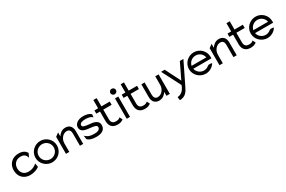

<svg xmlns="http://www.w3.org/2000/svg" viewBox="150 -2064 5500 3687"><g transform="rotate(-30 2899.5 -221.0)"><path d="M32 -226C32 -192 37 -160 48 -131C79 -48 154 11 267 11C348 11 420 -17 469 -52L455 -136L431 -116C390 -84 335 -62 267 -62C244 -62 222 -66 202 -74C147 -96 109 -149 109 -226C109 -249 113 -271 121 -291C144 -347 194 -390 272 -390C346 -390 386 -366 409 -289L447 -374C405 -450 330 -462 267 -462C232 -462 201 -456 172 -444C92 -411 32 -338 32 -226Z M514 -226C514 -95 623 11 754 11C885 11 992 -95 992 -226C992 -357 885 -462 754 -462C623 -462 514 -357 514 -226ZM586 -226C586 -318 662 -391 754 -391C846 -391 920 -318 920 -226C920 -134 846 -60 754 -60C662 -60 586 -134 586 -226Z M1060 0H1134V-187C1134 -243 1155 -288 1182 -319C1206 -347 1242 -371 1290 -371C1345 -371 1370 -331 1370 -276V0H1442V-284C1442 -379 1393 -443 1298 -443C1220 -443 1169 -397 1134 -345V-432L1060 -377Z M1509 -327C1509 -245 1571 -218 1641 -206C1695 -196 1765 -196 1813 -180C1835 -173 1855 -162 1855 -135C1855 -80 1799 -60 1727 -60C1638 -60 1589 -75 1529 -130L1541 -48C1590 0 1660 11 1733 11C1882 11 1932 -57 1932 -135C1932 -199 1895 -229 1849 -247C1787 -271 1690 -264 1625 -286C1604 -293 1586 -302 1586 -327C1586 -375 1644 -391 1709 -391C1790 -391 1834 -377 1869 -343L1875 -405C1842 -447 1770 -462 1703 -462C1584 -462 1509 -399 1509 -327Z M1950 -377H2032V-160C2034 -50 2094 11 2204 11C2273 11 2299 -7 2332 -30L2300 -93C2271 -72 2264 -60 2204 -60C2136 -60 2105 -98 2105 -166V-377H2290V-449H2105V-632H2032V-449H1950Z M2381 -583C2381 -549 2409 -522 2443 -522C2477 -522 2505 -549 2505 -583C2505 -617 2477 -644 2443 -644C2409 -644 2381 -617 2381 -583ZM2407 0H2480V-451H2407Z M2555 -377H2637V-160C2639 -50 2699 11 2809 11C2878 11 2904 -7 2937 -30L2905 -93C2876 -72 2869 -60 2809 -60C2741 -60 2710 -98 2710 -166V-377H2895V-449H2710V-632H2637V-449H2555Z M2981 -148C2981 -53 3030 11 3125 11C3203 11 3254 -35 3289 -87V0H3363V-432H3289V-245C3289 -189 3268 -144 3241 -113C3217 -85 3181 -61 3133 -61C3078 -61 3053 -101 3053 -156V-432H2981Z M3429 -451 3643 -34C3600 81 3537 124 3461 128L3470 202C3602 199 3647 118 3692 24L3924 -451H3845L3681 -110L3509 -451Z M3918 -226C3918 -95 4027 11 4158 11C4244 11 4320 -35 4362 -104C4362 -104 4300 -129 4264 -99C4235 -75 4199 -60 4158 -60C4078 -60 4010 -116 3994 -192H4396V-226C4396 -357 4289 -462 4158 -462C4027 -462 3918 -357 3918 -226ZM3994 -257C4009 -334 4077 -391 4158 -391C4239 -391 4306 -334 4320 -257Z M4464 0H4538V-187C4538 -243 4559 -288 4586 -319C4610 -347 4646 -371 4694 -371C4749 -371 4774 -331 4774 -276V0H4846V-284C4846 -379 4797 -443 4702 -443C4624 -443 4573 -397 4538 -345V-432L4464 -377Z M4901 -377H4983V-160C4985 -50 5045 11 5155 11C5224 11 5250 -7 5283 -30L5251 -93C5222 -72 5215 -60 5155 -60C5087 -60 5056 -98 5056 -166V-377H5241V-449H5056V-632H4983V-449H4901Z M5287 -226C5287 -95 5396 11 5527 11C5613 11 5689 -35 5731 -104C5731 -104 5669 -129 5633 -99C5604 -75 5568 -60 5527 -60C5447 -60 5379 -116 5363 -192H5765V-226C5765 -357 5658 -462 5527 -462C5396 -462 5287 -357 5287 -226ZM5363 -257C5378 -334 5446 -391 5527 -391C5608 -391 5675 -334 5689 -257Z"/></g></svg>

Font: Charger Pro
Style: Regular
Weight: 400
Designer: Jasper
Foundry: Cannot Into Space Fonts
Version: Version 1.09